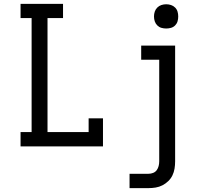

<svg xmlns="http://www.w3.org/2000/svg" viewBox="-20 -755 1040 990"><path d="M86 0V-74H143V-662H86V-735H305V-662H225V-74H437V-145H511V0ZM648 215V141H746Q758 141 769.5 136.5Q781 132 788 122.5Q795 113 798 101Q801 89 801 77V-447H708V-520H883V77Q883 96 880 114.5Q877 133 869 149.5Q861 166 847.5 179Q834 192 817.5 200.5Q801 209 782.5 212Q764 215 746 215ZM837 -608Q824 -608 812 -611.5Q800 -615 791 -624Q782 -633 778 -645Q774 -657 774 -670Q774 -683 778 -695Q782 -707 791 -716Q800 -725 812 -729Q824 -733 837 -733Q850 -733 862 -729Q874 -725 883 -716Q892 -707 895.5 -695Q899 -683 899 -670Q899 -657 895.5 -645Q892 -633 883 -624Q874 -615 862 -611.5Q850 -608 837 -608Z"/></svg>

Font: Iosevka Etoile
Style: Regular
Weight: 400
Designer: Belleve Invis
Foundry: Belleve Invis
Version: Version 33.2.4